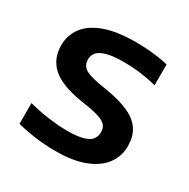

<svg xmlns="http://www.w3.org/2000/svg" viewBox="-141 -732 857 870"><g transform="rotate(30 287.0 -297.0)"><path d="M257.5 7.5Q203.5 7.5 152 0.5Q100.5 -6.5 56 -18V-126.5Q89.5 -117.5 125.5 -111.2Q161.5 -105 195.5 -101.8Q229.5 -98.5 255.5 -98.5Q308 -98.5 338.8 -106.8Q369.5 -115 382.2 -131Q395 -147 395 -169Q395 -188.5 386 -201.5Q377 -214.5 354.2 -223.8Q331.5 -233 289.5 -240.5L241.5 -248Q134 -266.5 87.8 -309.2Q41.5 -352 41.5 -421Q41.5 -473 71.2 -514Q101 -555 164.8 -578.8Q228.5 -602.5 331 -602.5Q376 -602.5 419 -597.8Q462 -593 498.5 -584.5V-475.5Q457.5 -486 414.8 -491.5Q372 -497 327.5 -497Q270 -497 237.5 -488Q205 -479 191.8 -463.2Q178.5 -447.5 178.5 -426.5Q178.5 -398.5 198.2 -382.8Q218 -367 275.5 -356.5L323 -348.5Q399 -335.5 444.8 -313.5Q490.5 -291.5 511.2 -257.5Q532 -223.5 532 -175.5Q532 -123 501.8 -81.8Q471.5 -40.5 410.8 -16.5Q350 7.5 257.5 7.5Z"/></g></svg>

Font: Encode Sans SC Expanded SemiBold
Style: Regular
Weight: 600
Width: 7
Designer: Multiple Designers
Foundry: Impallari Type
Version: Version 3.002